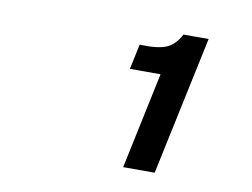

<svg xmlns="http://www.w3.org/2000/svg" viewBox="-54 -854 741 565"><g transform="rotate(10 316.0 -571.5)"><path d="M344.9 -364 405.8 -652.3H314.2L330.2 -727.5Q382.2 -725.1 408.6 -735.7Q435 -746.3 452 -779H527.1L439.1 -364Z"/></g></svg>

Font: Atkinson Hyperlegible Mono ExtraLight
Style: Italic
Weight: 200
Italic angle: -12°
Monospace: yes
Designer: Elliott Scott, Megan Eiswerth, Linus Boman, Theodore Petrosky, Letters from Sweden
Foundry: Applied Design Works, Letters from Sweden
Version: Version 2.001